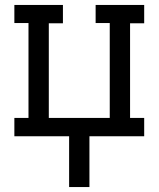

<svg xmlns="http://www.w3.org/2000/svg" viewBox="-20 -550 640 775"><path d="M259 205V0H38V-74H95V-457H38V-530H234V-456H177V-74H423V-457H366V-530H562V-456H505V-74H562V0H341V205Z"/></svg>

Font: Iosevka Curly Slab Extended
Style: Regular
Weight: 400
Width: 7
Monospace: yes
Designer: Belleve Invis
Foundry: Belleve Invis
Version: Version 11.1.0; ttfautohint (v1.8.3)